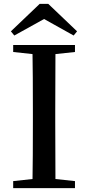

<svg xmlns="http://www.w3.org/2000/svg" viewBox="-20 -969 452 989"><path d="M207 -871.1 53.7 -786.1 36.1 -807.6 184.6 -949.2H228.5L377 -807.6L359.4 -786.1ZM366.2 -737.3V-701.2L265.6 -690.4Q264.6 -592.8 264.6 -393.6V-342.8Q264.6 -144.5 265.6 -46.9L366.2 -36.1V0H47.9V-36.1L147.5 -46.9Q149.4 -144.5 149.4 -342.8V-393.6Q149.4 -592.8 147.5 -690.4L47.9 -701.2V-737.3Z"/></svg>

Font: GenYoMin JP SemiBold
Style: Regular
Weight: 600
Version: Version 1.001;PS 1;hotconv 16.6.51;makeotf.lib2.5.65220 DEVE